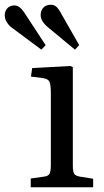

<svg xmlns="http://www.w3.org/2000/svg" viewBox="-90 -792 440 812"><path d="M40 0V-37L96 -45Q114 -47 119.5 -57Q125 -67 125 -95V-399Q125 -436 118.5 -447.5Q112 -459 90 -462L41 -468L46 -504L208 -513L218 -508V-91Q218 -66 224 -57Q230 -48 248 -45L304 -36V0ZM227 -582 116 -674Q82 -701 82 -728Q82 -748 93.5 -760Q105 -772 126 -772Q136 -772 145 -766Q154 -760 164 -743L245 -601ZM85 -582 -36 -672Q-51 -682 -60.5 -697Q-70 -712 -70 -727Q-70 -744 -59.5 -756.5Q-49 -769 -28 -769Q-8 -769 12 -740L103 -601Z"/></svg>

Font: Literata 36pt
Style: Regular
Weight: 400
Designer: Latin by Veronika Burian and Jose Scaglione. Greek by Irene Vlachou. Cyrillic by Vera Evstafieva.
Foundry: TypeTogether
Version: Version 3.002